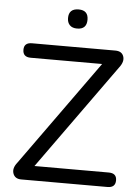

<svg xmlns="http://www.w3.org/2000/svg" viewBox="-60 -946 711 991"><g transform="rotate(5 295.5 -450.0)"><path d="M307 -801Q282 -801 269 -814.5Q256 -828 256 -851Q256 -900 307 -900Q357 -900 357 -851Q357 -801 307 -801ZM88 0Q55 0 45.5 -27Q36 -54 61 -85L452 -630H82Q41 -630 41 -668Q41 -705 82 -705H514Q548 -705 557 -678.5Q566 -652 541 -620L150 -75H535Q576 -75 576 -38Q576 0 535 0Z"/></g></svg>

Font: Chiron GoRound TC N
Style: Regular
Weight: 350
Designer: Ryoko NISHIZUKA 西塚涼子 (kana, bopomofo & ideographs); Paul D. Hunt (Latin, Greek & Cyrillic); Sandoll Communications 산돌커뮤니
Foundry: Adobe
Version: Version 1.000;hotconv 1.1.1;makeotfexe 2.6.0